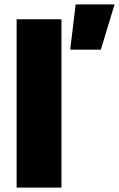

<svg xmlns="http://www.w3.org/2000/svg" viewBox="-20 -858 544 878"><path d="M56 -770H261V0H56ZM326 -838H504L441 -631H301Z"/></svg>

Font: Unbounded
Style: Bold
Weight: 700
Designer: Luke Prowse, Jean-Baptiste Morizot, Fátima Lázaro, Florian Runge
Foundry: NaN
Version: Version 1.700